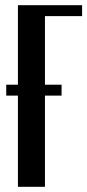

<svg xmlns="http://www.w3.org/2000/svg" viewBox="-20 -719 336 739"><path d="M49 -699H296V-657H153V0H49ZM4 -393H217V-351H4Z"/></svg>

Font: Moniqa Paragraph
Style: Bold
Weight: 700
Designer: Rajesh Rajput
Foundry: Rajesh Rajput
Version: Version 1.000